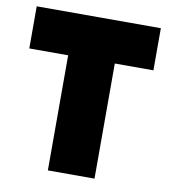

<svg xmlns="http://www.w3.org/2000/svg" viewBox="-74 -690 666 754"><g transform="rotate(10 259.5 -313.5)"><path d="M507 -627V-459H353V0H167V-459H12V-627Z"/></g></svg>

Font: Blinker ExtraBold
Style: Regular
Weight: 800
Designer: Juergen Huber
Foundry: supertype
Version: Version 1.017;hotconv 1.0.117;makeotfexe 2.5.65602